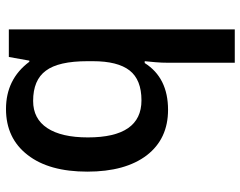

<svg xmlns="http://www.w3.org/2000/svg" viewBox="-104 -486 830 663"><g transform="rotate(-90 311.5 -155.0)"><path d="M295.9 -82Q367.2 -82 399.2 -123Q431.2 -164.1 431.2 -250V-268.1Q431.2 -368.7 398.4 -412.1Q366.2 -456.1 293.9 -456.1Q232.4 -456.1 200.2 -407.2Q168 -358.4 168 -267.1Q168 -82 295.9 -82ZM263.2 9.8Q163.1 9.8 106.4 -63.5Q49.8 -137.7 49.8 -269Q49.8 -401.4 107.4 -475.1Q165 -549.8 266.1 -549.8Q369.1 -549.8 429.2 -469.2H433.1L445.8 -540H541V240.2H425.8V11.2Q425.8 -12.7 427.7 -34.2L431.2 -70.8H424.8Q374 9.8 263.2 9.8Z"/></g></svg>

Font: Open Sans
Style: SemiBold
Weight: 600
Foundry: Ascender Corporation
Version: Version 1.10